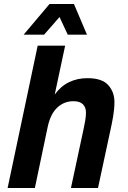

<svg xmlns="http://www.w3.org/2000/svg" viewBox="-20 -938 640 958"><path d="M18 0 168 -710H305L253 -466Q283 -508 324.5 -528Q366 -548 416 -548Q489 -548 520 -513.5Q551 -479 551 -429Q551 -395 544.5 -357Q538 -319 530 -284L469 0H334L397 -294Q401 -312 405 -335Q409 -358 409 -376Q409 -402 394 -417.5Q379 -433 346 -433Q300 -433 266 -401.5Q232 -370 218 -305L154 0ZM98 -765 227 -918H349L414 -765H318L277 -853L200 -765Z"/></svg>

Font: Geist Mono
Style: Bold Italic
Weight: 700
Italic angle: -12°
Monospace: yes
Designer: Basement.studio, Andrés Briganti, Mateo Zaragoza
Foundry: Basement.studio, Vercel, Andrés Briganti, Guido Ferreyra, Mateo Zaragoza
Version: Version 1.500; ttfautohint (v1.8.4.7-5d5b)